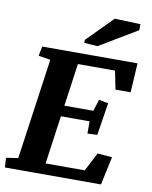

<svg xmlns="http://www.w3.org/2000/svg" viewBox="-95 -940 797 1010"><g transform="rotate(10 303.5 -435.5)"><path d="M245.1 -316.4 209 -58.1H418L469.2 -157.2L547.4 -150.9L515.1 0H1.5L-1 -51.3L62.5 -61L138.7 -599.6L74.7 -609.4L84.5 -660.6H593.8L584.5 -504.4H503.4L483.9 -602.5H285.6L253.4 -374.5H408.2L427.7 -436.5L478 -426.8L450.7 -253.4L398.4 -251V-316.4ZM299.3 -733.9 435.1 -871.1 572.8 -866.2V-834L370.1 -712.9L299.3 -718.3Z"/></g></svg>

Font: Noticia Text
Style: Bold Italic
Weight: 700
Italic angle: -8°
Designer: JM Sole
Foundry: JM Sole
Version: Version 1.003